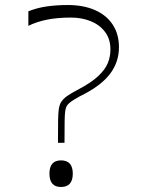

<svg xmlns="http://www.w3.org/2000/svg" viewBox="-20 -735 567 765"><path d="M223 10Q177 10 177 -43Q177 -96 223 -96Q270 -96 270 -43Q270 10 223 10ZM211 -166Q211 -225 211.5 -256Q212 -287 214.5 -302Q217 -317 222 -326Q232 -342 249 -353.5Q266 -365 291 -378Q344 -406 371.5 -432Q399 -458 409.5 -483.5Q420 -509 420 -538Q420 -580 398 -608.5Q376 -637 340.5 -651Q305 -665 263 -665Q208 -665 166.5 -656.5Q125 -648 93 -632V-690Q128 -704 167 -709.5Q206 -715 250 -715Q312 -715 358 -695Q404 -675 429 -637Q454 -599 454 -547Q454 -517 445 -490.5Q436 -464 419 -441.5Q402 -419 376.5 -399Q351 -379 317 -361Q296 -351 273.5 -337Q251 -323 245 -311Q242 -305 240 -293Q238 -281 237.5 -252.5Q237 -224 237 -166Z"/></svg>

Font: Ojuju Light
Style: Regular
Weight: 300
Designer: Chisaokwu Joboson, Mirko Velimirovic
Foundry: Udi Foundry
Version: Version 1.000